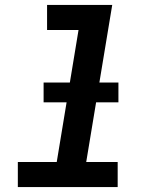

<svg xmlns="http://www.w3.org/2000/svg" viewBox="-20 -755 640 775"><path d="M52 0V-101H209L297 -634H170V-735H433L328 -101H455V0ZM156 -342V-422H458V-342Z"/></svg>

Font: Iosevka Slab Extended Oblique
Style: Bold
Weight: 700
Width: 7
Italic angle: -9°
Monospace: yes
Designer: Belleve Invis
Foundry: Belleve Invis
Version: Version 11.1.1; ttfautohint (v1.8.3)